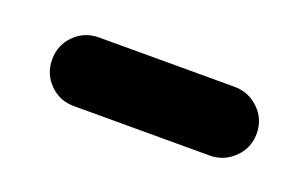

<svg xmlns="http://www.w3.org/2000/svg" viewBox="-33 -809 491 306"><g transform="rotate(20 213.0 -656.0)"><path d="M98.2 -597Q73.7 -597 56.9 -613.9Q40 -630.7 40 -655.2Q40 -679.8 56.9 -696.6Q73.7 -713.5 98.2 -713.5H328.2Q352.2 -713.5 369.5 -696.6Q386.8 -679.8 386.8 -655.2Q386.8 -630.7 369.5 -613.9Q352.2 -597 328.2 -597Z"/></g></svg>

Font: National Park
Style: Regular
Weight: 400
Designer: Andrea Herstowski, Ben Hoepner
Version: Version 1.009